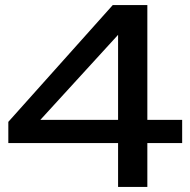

<svg xmlns="http://www.w3.org/2000/svg" viewBox="-20 -741 755 761"><path d="M448 0V-604H449L140 -266H702V-174H13V-258L427 -721H564V0Z"/></svg>

Font: Mona Sans Expanded Medium
Style: Regular
Weight: 500
Width: 7
Designer: Deni Anggara
Foundry: GitHub
Version: Version 2.000